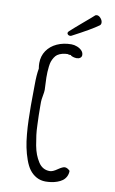

<svg xmlns="http://www.w3.org/2000/svg" viewBox="-104 -1003 645 1073"><g transform="rotate(10 219.0 -466.5)"><path d="M211.4 -822.8Q211.4 -817.4 216.3 -813.5Q221.2 -809.6 227.5 -809.6Q232.4 -809.6 235.8 -811.5Q341.3 -866.7 381.3 -896Q388.7 -901.4 388.7 -911.6Q388.7 -924.8 378.2 -937Q367.7 -949.2 356 -949.2Q353 -949.2 347.7 -947.3Q335 -935.1 288.6 -896Q239.3 -854 216.8 -833Q211.4 -827.6 211.4 -822.8ZM289.6 -63.5Q264.2 -45.4 247.1 -45.4Q205.6 -45.4 182.1 -82.5Q169.4 -102.5 161.4 -123.5Q153.3 -144.5 147.9 -172.9Q142.1 -205.6 138.9 -230.5Q135.7 -255.4 134.8 -287.1Q132.3 -343.3 132.3 -394V-418Q132.3 -429.7 136.7 -453.1Q141.1 -476.1 141.1 -487.8Q141.1 -499.5 139.6 -522Q138.2 -544.9 138.2 -556.6Q138.2 -580.6 138.7 -588.9Q139.2 -602.5 141.4 -620.1Q143.6 -637.7 147 -647.9Q151.4 -660.6 158.7 -672.4Q166 -684.1 175.3 -690.9Q199.2 -707 236.8 -707V-704.6H250.5V-705.1Q253.4 -699.7 264.6 -696.3Q275.9 -692.9 286.1 -692.9Q297.9 -692.9 305.9 -699Q314 -705.1 314 -715.3Q314 -729.5 303.5 -740.5Q293 -751.5 276.6 -757.8Q260.3 -764.2 244.1 -764.2Q199.2 -764.2 162.8 -747.6Q126.5 -731 105.7 -700.4Q85 -669.9 85 -629.9Q85 -614.7 87.9 -598.6Q81.1 -562 81.1 -506.3Q81.1 -477.1 80.6 -450.2Q80.1 -423.3 80.1 -386.7Q80.1 -342.8 81.5 -307.6Q82.5 -268.1 86.4 -225.8Q90.3 -183.6 96.7 -152.8Q104 -117.2 115.7 -84.7Q127.4 -52.2 142.1 -32.2Q158.7 -9.8 182.1 3.2Q205.6 16.1 233.9 16.1Q248.5 16.1 266.6 13.7Q283.2 11.2 299.8 5.4Q316.4 -0.5 328.6 -9.3Q341.3 -18.6 348.9 -33.2Q356.4 -47.9 356.4 -65.9Q341.3 -81.1 327.1 -81.1Q315.4 -81.1 289.6 -63.5Z"/></g></svg>

Font: Amatica SC
Style: Bold
Weight: 400
Designer: Vernon Adams, Ben Nathan
Foundry: newtypography
Version: Version 2.000